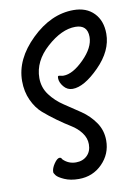

<svg xmlns="http://www.w3.org/2000/svg" viewBox="-85 -764 603 855"><g transform="rotate(-10 217.0 -336.5)"><path d="M202 36Q164 36 137 24Q110 12 102 1.5Q94 -9 94 -14Q94 -31 108 -51.5Q122 -72 133 -72Q140 -72 144 -63Q168 -39 202 -39Q233 -39 252.5 -58Q272 -77 272 -109Q272 -137 254 -161Q236 -185 209 -201.5Q182 -218 150 -241Q118 -264 91 -287.5Q64 -311 46 -350Q28 -389 28 -437Q28 -536 117 -622.5Q206 -709 308 -709Q366 -709 400 -674Q434 -639 434 -580Q434 -503 365 -433.5Q296 -364 244 -364Q220 -364 204 -383.5Q188 -403 188 -422Q188 -430 190 -431.5Q192 -433 200.5 -431Q209 -429 214 -429Q256 -429 307 -480Q358 -531 358 -579Q358 -634 303 -634Q241 -634 173.5 -573.5Q106 -513 106 -437Q106 -394 131 -360.5Q156 -327 192.5 -303Q229 -279 265 -254.5Q301 -230 326 -194Q351 -158 351 -112Q351 -51 308 -7.5Q265 36 202 36Z"/></g></svg>

Font: Grand Hotel
Style: Regular
Weight: 400
Designer: Brian J. Bonislawsky & Jim Lyles for Astigmatic (AOETI)
Foundry: Astigmatic (AOETI)
Version: Version 001.000